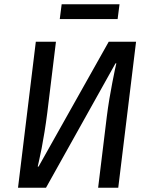

<svg xmlns="http://www.w3.org/2000/svg" viewBox="-20 -886 712 906"><path d="M65 0 149 -689H244L203 -353Q197 -306 190 -263Q183 -220 176.5 -186Q170 -152 164.5 -129Q159 -106 158 -100H162L493 -689H622L538 0H443L484 -336Q489 -376 496 -418.5Q503 -461 510 -496L522 -556Q527 -581 529 -587H525L197 0ZM535 -796H262L271 -866H544Z"/></svg>

Font: Yekcdsyqcyvpieeyorgstswgcgt
Style: Regular
Weight: 400
Italic angle: -8°
Designer: Carrois Corporate & Edenspiekermann
Foundry: Carrois Corporate GbR & Edenspiekermann AG
Version: Version 2.001